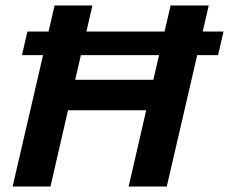

<svg xmlns="http://www.w3.org/2000/svg" viewBox="-20 -680 835 700"><path d="M795 -565 775 -479H699L588 0H449L513 -278H228L164 0H26L137 -479H60L80 -565H157L179 -660H317L295 -565H580L602 -660H741L719 -565ZM539 -389 560 -479H275L254 -389Z"/></svg>

Font: Elaine Sans SemiBold
Style: Italic
Weight: 600
Italic angle: -13°
Designer: Wei Huang
Foundry: Wei Huang
Version: Version 2.001;December 24, 2019;FontCreator 12.0.0.2547 64-b